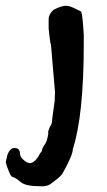

<svg xmlns="http://www.w3.org/2000/svg" viewBox="-115 -403 370 667"><path d="M76 -84 62 -249Q60 -251 58.5 -264.5Q57 -278 56 -285.5Q55 -293 54 -304V-337Q54 -353 71 -369Q99 -383 113.5 -383Q128 -383 150 -371L167 -363Q172 -350 176 -282V-252Q176 -2 138 115Q138 136 103 198Q98 209 66 232Q51 246 25 244Q-24 244 -41 231Q-45 228 -50 224Q-57 217 -75 210Q-79 206 -83 195Q-87 184 -89 180Q-91 176 -95 160L-89 134Q-80 111 -64.5 111Q-49 111 -46 126Q-46 135 -42 143Q-27 162 -11 164Q8 162 24 130Q31 123 31 118.5Q31 114 38 102Q49 91 53 59Q53 58 52 56Q52 53 59 36Q66 29 66 13L75 -53Z"/></svg>

Font: Caveat Brush
Style: Regular
Weight: 400
Designer: Pablo Impallari
Foundry: Creative Lab NY
Version: Version 1.096; ttfautohint (v1.3)